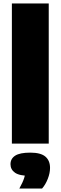

<svg xmlns="http://www.w3.org/2000/svg" viewBox="-20 -828 350 1107"><path d="M48.5 0V-808H261V0ZM91.5 259Q111.5 223 119.2 198.8Q127 174.5 127 147L168.5 186H154.5Q92.5 186 66.5 167.8Q40.5 149.5 40.5 119Q40.5 87 67.5 69.5Q94.5 52 154.5 52Q215 52 241.8 75Q268.5 98 268.5 140Q268.5 170 255.5 203.2Q242.5 236.5 222.5 259Z"/></svg>

Font: Encode Sans Condensed Thin Black
Style: Regular
Weight: 900
Version: Version 3.002